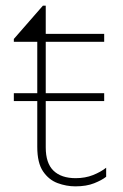

<svg xmlns="http://www.w3.org/2000/svg" viewBox="-20 -650 435 680"><path d="M29 -320H349V-292H29ZM356 -24Q341 -12 313.5 -1Q286 10 247 10Q215 10 184 -1.5Q153 -13 132.5 -43Q112 -73 112 -130V-502H29V-512L132 -630H142V-530H349V-502H142V-128Q142 -72 169.5 -45.5Q197 -19 248 -19Q282 -19 309.5 -30Q337 -41 356 -56Z"/></svg>

Font: Roundo Variable
Style: Regular
Weight: 200
Designer: Shiva Nallaperumal
Foundry: Indian Type Foundry
Version: Version 2.000